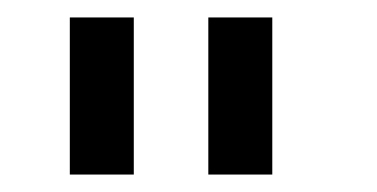

<svg xmlns="http://www.w3.org/2000/svg" viewBox="-20 -740 432 220"><path d="M60 -540V-720H133.3V-540ZM218.7 -540V-720H292V-540Z"/></svg>

Font: Hauora
Style: Regular
Weight: 400
Designer: Wayne Shih
Foundry: WCYS
Version: Version 1.001